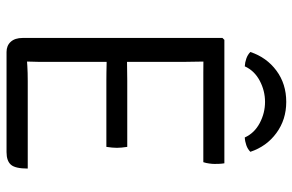

<svg xmlns="http://www.w3.org/2000/svg" viewBox="-178 -740 917 602"><g transform="rotate(90 281.0 -438.5)"><path d="M98.5 -677 104.5 -683H172.5V-620Q172.5 -599 173 -587.5Q173.5 -576 173.5 -555.5V-102.5Q173.5 -92.5 173 -83.8Q172.5 -75 172.5 -64V0H142.5Q122.5 0 110.5 -13.2Q98.5 -26.5 98.5 -50.5ZM440 -378.5Q441.5 -370 442.2 -361Q443 -352 443 -346Q443 -339.5 442.2 -330.5Q441.5 -321.5 440 -313H233Q222 -313 207.5 -313.2Q193 -313.5 177.2 -313.8Q161.5 -314 147 -314V-377.5Q161.5 -377.5 177.2 -377.8Q193 -378 207.5 -378.2Q222 -378.5 233 -378.5ZM491.5 -683Q493 -674 493.2 -666.2Q493.5 -658.5 493.5 -652Q493.5 -645.5 492.2 -635.8Q491 -626 488 -617H233Q222 -617 207.5 -617Q193 -617 177.2 -617.2Q161.5 -617.5 147 -618V-683ZM508 -66.5Q508 -27.5 496 -13.8Q484 0 456.5 0H147V-62.5Q166.5 -64 186.5 -65.2Q206.5 -66.5 234 -66.5ZM455.5 -764.5Q447 -756 434.8 -751.8Q422.5 -747.5 410.5 -747Q397 -777 365.5 -793.8Q334 -810.5 299 -810.5Q264 -810.5 232.5 -793.8Q201 -777 187.5 -747Q175.5 -747.5 163.2 -751.8Q151 -756 142.5 -764.5Q159.5 -815.5 201 -846.2Q242.5 -877 299 -877Q354.5 -877 396.5 -846.2Q438.5 -815.5 455.5 -764.5Z"/></g></svg>

Font: Signika
Style: Regular
Weight: 300
Designer: Anna Giedry
Foundry: Anna Giedry
Version: Version 2.000